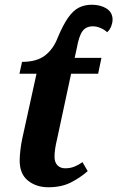

<svg xmlns="http://www.w3.org/2000/svg" viewBox="-20 -780 495 810"><path d="M184 10Q133 10 98 -18Q63 -46 63 -103Q63 -121 66 -146.5Q69 -172 73 -191L134 -469H62L73 -519Q135 -519 170 -546Q205 -573 223 -620Q246 -675 267.5 -705.5Q289 -736 313 -748Q337 -760 367 -760Q404 -760 429.5 -744Q455 -728 455 -696Q455 -685 449.5 -670Q444 -655 432 -644Q422 -654 405 -661.5Q388 -669 372 -669Q343 -669 328 -648.5Q313 -628 304 -577L295 -536H408L394 -469H280L221 -194Q210 -149 210 -119Q210 -95 222.5 -82.5Q235 -70 255 -70Q277 -70 295 -77.5Q313 -85 328 -96L350 -58Q318 -30 278.5 -10Q239 10 184 10Z"/></svg>

Font: Noto Serif SemiCondensed
Style: Bold Italic
Weight: 700
Width: 4
Italic angle: -12°
Designer: Monotype Design Team
Foundry: Monotype Imaging Inc.
Version: Version 2.014